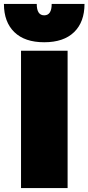

<svg xmlns="http://www.w3.org/2000/svg" viewBox="-72 -957 450 977"><path d="M-52 -937H115Q115 -879 153 -879Q191 -879 191 -937H358Q358 -845 305 -793.5Q252 -742 153 -742Q54 -742 1 -793.5Q-52 -845 -52 -937ZM35 -699H272V0H35Z"/></svg>

Font: Prompt Black
Style: Regular
Weight: 900
Designer: Katatrad Team
Foundry: CadsonDemak
Version: Version 1.001